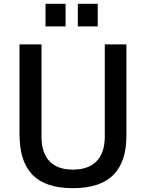

<svg xmlns="http://www.w3.org/2000/svg" viewBox="-20 -974 758 1004"><path d="M641 -742H528V-260C528 -141 464 -87 361 -87C258 -87 197 -142 197 -260V-742H82V-273C82 -92 161 10 361 10C560 10 641 -91 641 -265ZM218 -954V-836H323V-954ZM387 -954V-836H491V-954Z"/></svg>

Font: Cheyenne Sans Medium
Style: Regular
Weight: 500
Designer: The Public Sans project authors (U.S. Web Design System), Libre Franklin designed by Pablo Impallari and Rodrigo Fuenzal
Foundry: The Cheyenne Sans Project Authors
Version: Version 2.007